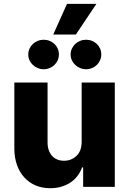

<svg xmlns="http://www.w3.org/2000/svg" viewBox="-20 -977 676 1004"><path d="M55 -545.5H228.7V-231.9Q228.7 -209.5 234.9 -191.9Q241.1 -174.4 252.3 -161.9Q263.5 -149.5 279.5 -142.9Q295.5 -136.4 315 -136.4Q353.3 -136.4 380.3 -162.3Q407 -187.9 407 -235.4V-545.5H580.3V0H414.8V-101.6H409.1Q400.2 -76.7 384.6 -56.5Q369 -36.2 347.7 -22.2Q326.3 -8.2 299.9 -0.5Q273.4 7.1 242.5 7.1Q200.3 7.1 165.8 -7.6Q131.4 -22.4 106.9 -49.4Q82.4 -76.3 68.9 -114Q55.4 -151.6 55 -197.8ZM127.8 -692.1Q127.8 -708.8 134.4 -722.8Q141 -736.9 152 -747.2Q163 -757.5 177.6 -763.3Q192.1 -769.2 208.5 -769.2Q225.1 -769.2 239.5 -763.3Q253.9 -757.5 264.7 -747.2Q275.6 -736.9 281.8 -722.8Q288 -708.8 288 -692.1Q288 -675.8 281.6 -661.6Q275.2 -647.4 264.4 -637.1Q253.6 -626.8 239 -620.7Q224.4 -614.7 208.5 -614.7Q192.5 -614.7 177.9 -620.7Q163.4 -626.8 152.2 -637.1Q141 -647.4 134.4 -661.6Q127.8 -675.8 127.8 -692.1ZM430 -769.2Q446.7 -769.2 461.1 -763.3Q475.5 -757.5 486.3 -747.2Q497.2 -736.9 503.4 -722.8Q509.6 -708.8 509.6 -692.1Q509.6 -675.8 503.2 -661.6Q496.8 -647.4 486 -637.1Q475.1 -626.8 460.6 -620.7Q446 -614.7 430 -614.7Q414.1 -614.7 399.5 -620.7Q384.9 -626.8 373.8 -637.1Q362.6 -647.4 356 -661.6Q349.4 -675.8 349.4 -692.1Q349.4 -708.8 356 -722.8Q362.6 -736.9 373.6 -747.2Q384.6 -757.5 399.1 -763.3Q413.7 -769.2 430 -769.2ZM330.3 -956.7H484L376.8 -796.5H258.5Z"/></svg>

Font: Inter P Extra Bold
Style: Regular
Weight: 800
Designer: Rasmus Andersson
Foundry: rsms
Version: Version 3.018;git-588b23468